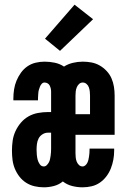

<svg xmlns="http://www.w3.org/2000/svg" viewBox="-20 -791 540 819"><path d="M167 8Q147 8 127.5 3.5Q108 -1 91.5 -11.5Q75 -22 63 -37.5Q51 -53 43.5 -71Q36 -89 33.5 -108.5Q31 -128 31 -148Q31 -170 34 -191Q37 -212 46 -231.5Q55 -251 69 -267.5Q83 -284 101.5 -294.5Q120 -305 141.5 -309Q163 -313 184 -313H198V-400Q198 -407 196.5 -413.5Q195 -420 192 -426Q189 -432 183 -435.5Q177 -439 170 -439Q163 -439 158 -433.5Q153 -428 150.5 -421.5Q148 -415 146 -408.5Q144 -402 143.5 -395Q143 -388 142.5 -381Q142 -374 142 -367V-363H37V-371Q37 -390 40 -409.5Q43 -429 50.5 -447Q58 -465 69.5 -481Q81 -497 97 -508Q113 -519 132 -523.5Q151 -528 170 -528Q192 -528 213.5 -523.5Q235 -519 253 -507Q270 -518 291 -523Q312 -528 333 -528Q352 -528 370.5 -524.5Q389 -521 405.5 -511.5Q422 -502 435 -488Q448 -474 455.5 -457Q463 -440 466 -421Q469 -402 469 -383V-216H302V-137Q302 -128 303 -119Q304 -110 307 -102Q310 -94 316.5 -87.5Q323 -81 332 -81Q339 -81 344.5 -86Q350 -91 353 -97.5Q356 -104 357.5 -111Q359 -118 360 -125Q361 -132 361.5 -139Q362 -146 362 -153V-157H467V-149Q467 -129 463.5 -110Q460 -91 453 -73Q446 -55 434 -39Q422 -23 406 -12Q390 -1 371 3.5Q352 8 332 8Q310 8 288 2.5Q266 -3 248 -17Q231 -3 209.5 2.5Q188 8 167 8ZM302 -304H364V-383Q364 -392 363 -401Q362 -410 359 -418.5Q356 -427 349 -433Q342 -439 333 -439Q324 -439 317.5 -433Q311 -427 307.5 -418.5Q304 -410 303 -401Q302 -392 302 -383ZM167 -81Q174 -81 179.5 -86.5Q185 -92 188.5 -98.5Q192 -105 193.5 -112.5Q195 -120 196 -127Q197 -134 197.5 -141.5Q198 -149 198 -157V-225H184Q172 -225 161 -218Q150 -211 144.5 -200Q139 -189 137.5 -176.5Q136 -164 136 -152Q136 -142 137 -131Q138 -120 140.5 -110Q143 -100 149.5 -90.5Q156 -81 167 -81ZM236 -574 172 -626 298 -771 377 -709Z"/></svg>

Font: Iosevka Term Curly Extrabold
Style: Regular
Weight: 800
Designer: Belleve Invis
Foundry: Belleve Invis
Version: Version 32.3.0